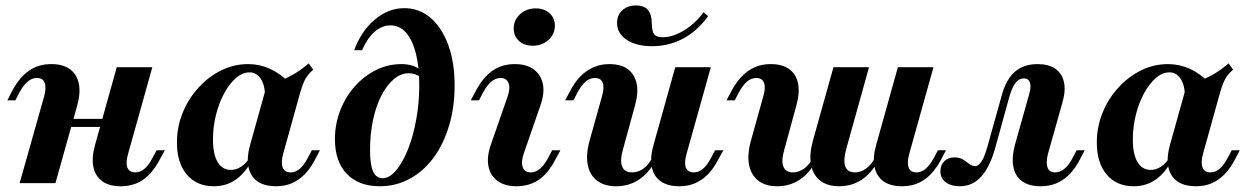

<svg xmlns="http://www.w3.org/2000/svg" viewBox="-20 -660 4495 692"><path d="M50.8 0 138.7 -311.3Q147.6 -343.5 141.1 -361.3Q134.7 -379 112.9 -379Q95.2 -379 79.8 -366.1Q64.5 -353.2 50 -326.6L35.5 -298.4H6.5L24.2 -333.1Q50.8 -382.3 85.1 -405.6Q119.4 -429 164.5 -429Q207.3 -429 232.3 -410.5Q257.3 -391.9 264.1 -358.5Q271 -325 258.1 -279L179.8 0ZM175 -202.4 183.1 -231.5H410.5L402.4 -202.4ZM415.3 11.3Q373.4 11.3 348.4 -6.9Q323.4 -25 316.5 -58.5Q309.7 -91.9 322.6 -137.9L400.8 -417.7H529L441.9 -106.5Q432.3 -73.4 439.1 -56Q446 -38.7 467.7 -38.7Q485.5 -38.7 500.8 -51.6Q516.1 -64.5 529.8 -91.1L544.4 -118.5H574.2L555.6 -84.7Q529.8 -35.5 495.6 -12.1Q461.3 11.3 415.3 11.3Z M750.8 11.3Q688.7 11.3 653.2 -31Q617.7 -73.4 617.7 -146Q617.7 -202.4 638.3 -253.2Q658.9 -304 694.8 -343.5Q730.6 -383.1 776.6 -406Q822.6 -429 874.2 -429Q915.3 -429 952 -412.5Q988.7 -396 1021 -363.7L935.5 -312.9Q934.7 -354 919.4 -376.6Q904 -399.2 879.8 -399.2Q854 -399.2 830.6 -379Q807.3 -358.9 788.3 -324.2Q769.4 -289.5 758.5 -246.4Q747.6 -203.2 747.6 -157.3Q747.6 -104 764.5 -75.8Q781.5 -47.6 812.1 -47.6Q831.5 -47.6 849.2 -59.3Q866.9 -71 882.3 -95.2L891.1 -88.7Q866.9 -39.5 831.9 -14.1Q796.8 11.3 750.8 11.3ZM975 11.3Q912.1 11.3 887.1 -28.2Q862.1 -67.7 881.5 -137.9L941.1 -351.6Q988.7 -366.1 1025 -385.1Q1061.3 -404 1092.7 -431.5L1108.9 -408.9Q1096.8 -398.4 1088.7 -387.9Q1080.6 -377.4 1075 -364.1Q1069.4 -350.8 1062.9 -329.8L1000.8 -106.5Q991.9 -74.2 998.8 -56.5Q1005.6 -38.7 1027.4 -38.7Q1039.5 -38.7 1050.4 -44.8Q1061.3 -50.8 1071 -62.5Q1080.6 -74.2 1089.5 -91.1L1104 -118.5H1133.1L1114.5 -83.1Q1098.4 -52.4 1077.8 -31.5Q1057.3 -10.5 1031.9 0.4Q1006.5 11.3 975 11.3Z M1348.4 11.3Q1272.6 11.3 1229.8 -33.5Q1187.1 -78.2 1187.1 -158.1Q1187.1 -212.1 1206 -261.3Q1225 -310.5 1258.1 -348Q1291.1 -385.5 1334.7 -407.3Q1378.2 -429 1426.6 -429Q1468.5 -429 1494.4 -408.9V-382.3Q1487.1 -388.7 1476.2 -392.3Q1465.3 -396 1453.2 -396Q1424.2 -396 1398.8 -374.2Q1373.4 -352.4 1354 -314.5Q1334.7 -276.6 1324.2 -226.2Q1313.7 -175.8 1313.7 -119.4Q1313.7 -66.9 1324.6 -42.3Q1335.5 -17.7 1358.9 -17.7Q1383.9 -17.7 1407.7 -46Q1431.5 -74.2 1450.4 -121.8Q1469.4 -169.4 1480.2 -229.4Q1491.1 -289.5 1491.1 -353.2Q1491.1 -420.2 1478.6 -468.5Q1466.1 -516.9 1443.1 -542.7Q1420.2 -568.5 1387.1 -568.5Q1356.5 -568.5 1330.2 -545.6Q1304 -522.6 1284.7 -479H1256.5Q1281.5 -547.6 1330.6 -589.1Q1379.8 -630.6 1437.1 -630.6Q1491.1 -630.6 1531.9 -595.6Q1572.6 -560.5 1595.6 -498Q1618.5 -435.5 1618.5 -352.4Q1618.5 -273.4 1598.4 -206.5Q1578.2 -139.5 1542.3 -91.1Q1506.5 -42.7 1456.9 -15.7Q1407.3 11.3 1348.4 11.3Z M1841.1 11.3Q1799.2 11.3 1773 -8.1Q1746.8 -27.4 1740.3 -61.3Q1733.9 -95.2 1749.2 -138.7L1808.9 -310.5Q1820.2 -341.9 1812.9 -360.5Q1805.6 -379 1783.9 -379Q1766.9 -379 1751.2 -366.1Q1735.5 -353.2 1721 -326.6L1706.5 -298.4H1676.6L1695.2 -333.1Q1721.8 -382.3 1755.6 -405.6Q1789.5 -429 1835.5 -429Q1878.2 -429 1904 -409.7Q1929.8 -390.3 1936.7 -356.9Q1943.5 -323.4 1927.4 -279L1867.7 -106.5Q1857.3 -75.8 1864.1 -57.3Q1871 -38.7 1892.7 -38.7Q1928.2 -38.7 1955.6 -91.1L1970.2 -118.5H2000L1981.5 -84.7Q1955.6 -34.7 1921.4 -11.7Q1887.1 11.3 1841.1 11.3ZM1900 -495.2Q1869.4 -495.2 1850.4 -512.5Q1831.5 -529.8 1831.5 -557.3Q1831.5 -587.9 1854.4 -608.9Q1877.4 -629.8 1910.5 -629.8Q1941.1 -629.8 1960.5 -612.5Q1979.8 -595.2 1979.8 -567.7Q1979.8 -537.1 1956.9 -516.1Q1933.9 -495.2 1900 -495.2Z M2200.8 11.3Q2158.1 11.3 2131.9 -8.9Q2105.6 -29 2098.4 -65.7Q2091.1 -102.4 2104.8 -152.4L2149.2 -311.3Q2158.9 -343.5 2152.4 -361.3Q2146 -379 2124.2 -379Q2106.5 -379 2091.1 -366.1Q2075.8 -353.2 2061.3 -326.6L2046.8 -298.4H2016.9L2035.5 -333.1Q2051.6 -364.5 2072.6 -385.5Q2093.5 -406.5 2119.4 -417.7Q2145.2 -429 2175.8 -429Q2218.5 -429 2243.1 -410.5Q2267.7 -391.9 2274.6 -358.5Q2281.5 -325 2268.5 -279L2225.8 -123.4Q2213.7 -81.5 2222.2 -60.1Q2230.6 -38.7 2258.1 -38.7Q2280.6 -38.7 2299.6 -52.8Q2318.5 -66.9 2333.1 -95.2L2342.7 -80.6Q2316.9 -34.7 2281.5 -11.7Q2246 11.3 2200.8 11.3ZM2428.2 11.3Q2386.3 11.3 2360.9 -6.9Q2335.5 -25 2329 -58.9Q2322.6 -92.7 2335.5 -137.9L2413.7 -417.7H2541.9L2454.8 -106.5Q2445.2 -73.4 2452 -56Q2458.9 -38.7 2480.6 -38.7Q2498.4 -38.7 2513.7 -51.6Q2529 -64.5 2542.7 -91.1L2557.3 -118.5H2587.1L2568.5 -84.7Q2552.4 -53.2 2531.5 -31.9Q2510.5 -10.5 2485.1 0.4Q2459.7 11.3 2428.2 11.3ZM2330.6 -493.5Q2273.4 -493.5 2238.7 -516.5Q2204 -539.5 2204 -577.4Q2204 -605.6 2223 -623Q2241.9 -640.3 2272.6 -640.3Q2300.8 -640.3 2314.9 -624.6Q2329 -608.9 2329 -575.8Q2329.8 -546.8 2337.9 -536.3Q2346 -525.8 2368.5 -525.8Q2404.8 -525.8 2444.8 -550Q2484.7 -574.2 2516.1 -616.1L2532.3 -601.6Q2492.7 -547.6 2441.5 -520.6Q2390.3 -493.5 2330.6 -493.5Z M2780.6 11.3Q2738.7 11.3 2712.9 -8.9Q2687.1 -29 2679.8 -65.7Q2672.6 -102.4 2686.3 -152.4L2730.6 -311.3Q2740.3 -343.5 2733.9 -361.3Q2727.4 -379 2705.6 -379Q2687.9 -379 2672.6 -366.1Q2657.3 -353.2 2642.7 -326.6L2628.2 -298.4H2598.4L2616.9 -333.1Q2633.9 -364.5 2654.4 -385.5Q2675 -406.5 2700.4 -417.7Q2725.8 -429 2757.3 -429Q2800 -429 2825 -410.5Q2850 -391.9 2856.5 -358.5Q2862.9 -325 2850 -279L2807.3 -122.6Q2795.2 -81.5 2803.2 -60.1Q2811.3 -38.7 2837.9 -38.7Q2859.7 -38.7 2878.6 -52.8Q2897.6 -66.9 2912.9 -95.2L2921.8 -80.6Q2896.8 -34.7 2861.3 -11.7Q2825.8 11.3 2780.6 11.3ZM3004.8 11.3Q2962.1 11.3 2936.3 -8.9Q2910.5 -29 2903.2 -65.7Q2896 -102.4 2909.7 -152.4L2983.9 -417.7H3112.1L3029.8 -122.6Q3018.5 -81.5 3026.6 -60.1Q3034.7 -38.7 3061.3 -38.7Q3083.1 -38.7 3102 -52.8Q3121 -66.9 3136.3 -95.2L3145.2 -80.6Q3120.2 -34.7 3084.7 -11.7Q3049.2 11.3 3004.8 11.3ZM3231.5 11.3Q3188.7 11.3 3163.7 -6.9Q3138.7 -25 3131.9 -58.9Q3125 -92.7 3137.9 -137.9L3216.1 -417.7H3344.4L3257.3 -106.5Q3248.4 -74.2 3254.8 -56.5Q3261.3 -38.7 3283.1 -38.7Q3300.8 -38.7 3316.1 -51.6Q3331.5 -64.5 3346 -91.1L3360.5 -118.5H3389.5L3371.8 -84.7Q3354.8 -53.2 3334.3 -31.9Q3313.7 -10.5 3288.3 0.4Q3262.9 11.3 3231.5 11.3Z M3439.5 11.3Q3407.3 11.3 3388.3 -3.2Q3369.4 -17.7 3369.4 -42.7Q3369.4 -65.3 3383.5 -79Q3397.6 -92.7 3419.4 -92.7Q3438.7 -92.7 3450.8 -85.1Q3462.9 -77.4 3473 -69.4Q3483.1 -61.3 3494.4 -61.3Q3503.2 -61.3 3511.3 -69.8Q3519.4 -78.2 3526.2 -94.4Q3533.1 -110.5 3539.5 -133.9L3591.1 -318.5Q3601.6 -356.5 3619 -380.6Q3636.3 -404.8 3661.3 -416.9Q3686.3 -429 3719.4 -429Q3758.9 -429 3783.1 -412.5Q3807.3 -396 3814.5 -364.9Q3821.8 -333.9 3808.9 -289.5L3757.3 -106.5Q3749.2 -75 3755.2 -56.9Q3761.3 -38.7 3783.1 -38.7Q3800.8 -38.7 3816.5 -51.6Q3832.3 -64.5 3846 -91.1L3860.5 -118.5H3889.5L3871.8 -84.7Q3855.6 -53.2 3834.7 -31.9Q3813.7 -10.5 3788.3 0.4Q3762.9 11.3 3730.6 11.3Q3688.7 11.3 3663.7 -6.9Q3638.7 -25 3632.3 -58.9Q3625.8 -92.7 3637.9 -137.9L3689.5 -321Q3694.4 -338.7 3694 -351.2Q3693.5 -363.7 3687.5 -370.6Q3681.5 -377.4 3670.2 -377.4Q3658.9 -377.4 3649.6 -370.6Q3640.3 -363.7 3632.7 -349.6Q3625 -335.5 3618.5 -313.7L3568.5 -132.3Q3558.9 -96.8 3546.4 -70.2Q3533.9 -43.5 3518.1 -25.4Q3502.4 -7.3 3482.7 2Q3462.9 11.3 3439.5 11.3Z M4066.1 11.3Q4004 11.3 3968.5 -31Q3933.1 -73.4 3933.1 -146Q3933.1 -202.4 3953.6 -253.2Q3974.2 -304 4010.1 -343.5Q4046 -383.1 4091.9 -406Q4137.9 -429 4189.5 -429Q4230.6 -429 4267.3 -412.5Q4304 -396 4336.3 -363.7L4250.8 -312.9Q4250 -354 4234.7 -376.6Q4219.4 -399.2 4195.2 -399.2Q4169.4 -399.2 4146 -379Q4122.6 -358.9 4103.6 -324.2Q4084.7 -289.5 4073.8 -246.4Q4062.9 -203.2 4062.9 -157.3Q4062.9 -104 4079.8 -75.8Q4096.8 -47.6 4127.4 -47.6Q4146.8 -47.6 4164.5 -59.3Q4182.3 -71 4197.6 -95.2L4206.5 -88.7Q4182.3 -39.5 4147.2 -14.1Q4112.1 11.3 4066.1 11.3ZM4290.3 11.3Q4227.4 11.3 4202.4 -28.2Q4177.4 -67.7 4196.8 -137.9L4256.5 -351.6Q4304 -366.1 4340.3 -385.1Q4376.6 -404 4408.1 -431.5L4424.2 -408.9Q4412.1 -398.4 4404 -387.9Q4396 -377.4 4390.3 -364.1Q4384.7 -350.8 4378.2 -329.8L4316.1 -106.5Q4307.3 -74.2 4314.1 -56.5Q4321 -38.7 4342.7 -38.7Q4354.8 -38.7 4365.7 -44.8Q4376.6 -50.8 4386.3 -62.5Q4396 -74.2 4404.8 -91.1L4419.4 -118.5H4448.4L4429.8 -83.1Q4413.7 -52.4 4393.1 -31.5Q4372.6 -10.5 4347.2 0.4Q4321.8 11.3 4290.3 11.3Z"/></svg>

Font: Playfair 5pt SemiExpanded Light ExtraBold
Style: Italic
Weight: 800
Italic angle: -15.6°
Version: Version 2.001;gftools[0.9.30]